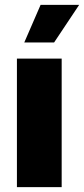

<svg xmlns="http://www.w3.org/2000/svg" viewBox="-20 -772 347 792"><path d="M49.8 -530.3H234.4V0H49.8ZM147.5 -752H306.6L203.1 -596.7H80.1Z"/></svg>

Font: Pretendard GOV Black
Style: Regular
Weight: 900
Designer: Base glyphs from Inter by Rasmus Andersson; Hangeul glyphs from Noto Sans CJK(Source Han Sans) by Jang Soo-young and Kan
Foundry: Kil Hyung-jin
Version: Version 1.309